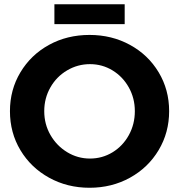

<svg xmlns="http://www.w3.org/2000/svg" viewBox="-20 -876 845 907"><path d="M27 -351Q27 -452 76.5 -534.5Q126 -617 211.5 -664Q297 -711 403 -711Q508 -711 594 -664Q680 -617 729.5 -534.5Q779 -452 779 -351Q779 -250 729.5 -167Q680 -84 594 -36.5Q508 11 403 11Q298 11 212 -36.5Q126 -84 76.5 -166.5Q27 -249 27 -351ZM189 -351Q189 -289 218.5 -238Q248 -187 297.5 -157Q347 -127 405 -127Q463 -127 511.5 -156.5Q560 -186 588.5 -237.5Q617 -289 617 -351Q617 -412 588.5 -463Q560 -514 511.5 -543.5Q463 -573 405 -573Q347 -573 297 -543.5Q247 -514 218 -463Q189 -412 189 -351ZM237 -856H569V-762H237Z"/></svg>

Font: Argentum Sans SemiBold
Style: Regular
Weight: 600
Designer: Julieta Ulanovsky (Modified by Cristiano Sobral)
Foundry: Julieta Ulanovsky
Version: Version 5.001;November 22, 2018;FontCreator 11.5.0.2425 64-b